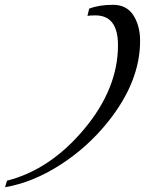

<svg xmlns="http://www.w3.org/2000/svg" viewBox="-20 -727 614 799"><path d="M563 -557Q563 -388 431 -222Q345 -114 230 -40.5Q115 33 1 52L9 25Q189 -21 330 -189.5Q471 -358 471 -539Q471 -663 377 -663Q358 -663 344 -661L351 -691Q393 -707 450 -707Q507 -707 535 -663.5Q563 -620 563 -557Z"/></svg>

Font: Playball
Style: Regular
Weight: 400
Designer: Robert E. Leuschke
Foundry: Robert E. Leuschke
Version: Version 1.001